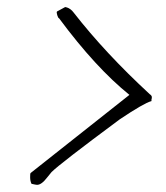

<svg xmlns="http://www.w3.org/2000/svg" viewBox="-20 -511 471 544"><path d="M141.6 -478.5 165 -491.2 167 -490.2H168.9Q180.7 -486.3 188.5 -475.6Q278.3 -360.4 404.3 -244.1Q410.2 -240.2 410.2 -235.8Q410.2 -231.4 409.2 -229.5V-224.6Q387.7 -218.8 319.3 -172.9Q149.4 -46.9 126 -23.4Q124 -21.5 113.3 -7.8Q97.7 12.7 85 12.7Q82 12.7 69.3 9.8Q65.4 2 65.4 -8.8Q65.4 -19.5 66.4 -20.5L346.7 -242.2Q251 -319.3 147.5 -459Q144.5 -460 142.1 -468.3Q139.6 -476.6 141.6 -478.5Z"/></svg>

Font: Dawning of a New Day
Style: Regular
Weight: 400
Designer: Kimberly Geswein
Foundry: Kimberly Geswein
Version: Version 1.002 2010